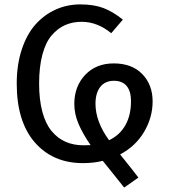

<svg xmlns="http://www.w3.org/2000/svg" viewBox="-20 -721 763 863"><path d="M666 -265.1Q666 -193.4 627.9 -128.7Q589.8 -64 520 -26.9Q586.9 56.6 602.1 77.1L538.1 122.1Q520.5 99.1 487.5 58.6Q454.6 18.1 441.9 2Q401.4 12.2 353 12.2Q217.3 12.2 136.2 -81.3Q55.2 -174.8 55.2 -345.2Q55.2 -430.2 77.9 -498.8Q100.6 -567.4 139.6 -611.1Q178.7 -654.8 230.2 -678Q281.7 -701.2 340.8 -701.2Q402.3 -701.2 445.1 -684.8Q487.8 -668.5 532.2 -632.8L480 -571.8Q417.5 -623 347.2 -623Q306.2 -623 272.9 -608.4Q239.7 -593.8 212.6 -562.5Q185.5 -531.2 170.7 -476.1Q155.8 -420.9 155.8 -345.2Q155.8 -272.5 170.4 -218.3Q185.1 -164.1 212.2 -131.6Q239.3 -99.1 275.1 -83.5Q311 -67.9 356 -67.9Q377.4 -67.9 387.2 -68.8Q351.6 -120.1 332.8 -164.6Q314 -209 314 -253.9Q314 -332.5 362.8 -384.3Q411.6 -436 491.2 -436Q572.8 -436 619.4 -388.2Q666 -340.3 666 -265.1ZM409.2 -254.9Q409.2 -174.3 470.2 -90.8Q518.1 -113.3 543.5 -158.2Q568.8 -203.1 568.8 -266.1Q568.8 -311.5 549.1 -334.7Q529.3 -357.9 492.2 -357.9Q452.6 -357.9 430.9 -330.6Q409.2 -303.2 409.2 -254.9Z"/></svg>

Font: FiraGO
Style: Regular
Weight: 400
Designer: bBox Type
Foundry: bBox Type GmbH
Version: Version 1.001;PS 001.001;hotconv 1.0.88;makeotf.lib2.5.64775